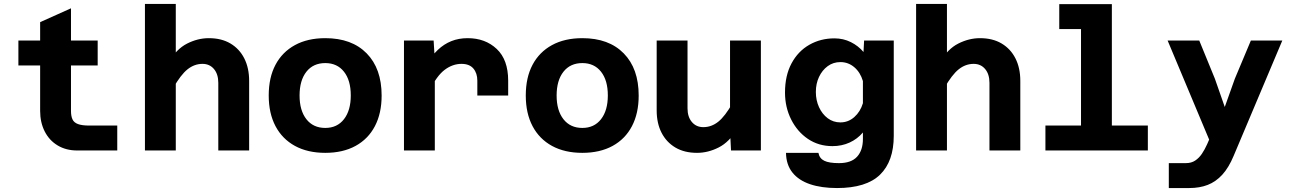

<svg xmlns="http://www.w3.org/2000/svg" viewBox="-20 -761 6540 971"><path d="M370 0Q314 0 271.5 -25.5Q229 -51 206 -96.5Q183 -142 183 -200V-649L339 -719V-200Q339 -174 346.5 -157.5Q354 -141 374.5 -133.5Q395 -126 432 -126H573V0ZM73 -430V-556H474V-430Z M1084 0V-342Q1084 -386 1062 -412Q1040 -438 1004 -438Q963 -438 928.5 -410.5Q894 -383 856 -316L834 -447Q872 -513 926 -540.5Q980 -568 1036 -568Q1100 -568 1145.5 -541Q1191 -514 1215.5 -465.5Q1240 -417 1240 -352V0ZM713 0V-741H869V0Z M1625 12Q1536 12 1471.8 -23Q1407.6 -58.1 1373.3 -123Q1339 -188 1339 -278Q1339 -369 1373.3 -433.5Q1407.5 -497.9 1471.7 -533Q1535.9 -568 1625.2 -568Q1759 -568 1834.5 -491Q1910 -414 1910 -277.8Q1910 -188 1876 -123Q1842 -58 1778 -23Q1714 12 1625 12ZM1625 -114Q1685 -114 1719.5 -158.1Q1754 -202.3 1754 -278.3Q1754 -355 1719.5 -398.5Q1685 -442 1625 -442Q1564.2 -442 1529.6 -398.3Q1495 -354.5 1495 -277.9Q1495 -202 1529.6 -158Q1564.2 -114 1625 -114Z M2394 -278V-353Q2394 -391 2374 -414.5Q2354 -438 2314 -438Q2269 -438 2229 -408Q2189 -378 2153 -304L2137 -435Q2163 -479 2194 -508.5Q2225 -538 2262.5 -553Q2300 -568 2345 -568Q2434 -568 2492 -513.5Q2550 -459 2550 -353V-278ZM2023 0V-556H2173L2179 -456V0Z M2925 12Q2836 12 2771.8 -23Q2707.6 -58.1 2673.3 -123Q2639 -188 2639 -278Q2639 -369 2673.3 -433.5Q2707.5 -497.9 2771.7 -533Q2835.9 -568 2925.2 -568Q3059 -568 3134.5 -491Q3210 -414 3210 -277.8Q3210 -188 3176 -123Q3142 -58 3078 -23Q3014 12 2925 12ZM2925 -114Q2985 -114 3019.5 -158.1Q3054 -202.3 3054 -278.3Q3054 -355 3019.5 -398.5Q2985 -442 2925 -442Q2864.2 -442 2829.6 -398.3Q2795 -354.5 2795 -277.9Q2795 -202 2829.6 -158Q2864.2 -114 2925 -114Z M3457 -556V-213Q3457 -170 3479 -144Q3501 -118 3537 -118Q3578 -118 3612.5 -145.5Q3647 -173 3685 -240L3707 -108Q3669 -43 3615 -15.5Q3561 12 3505 12Q3441 12 3395.5 -15Q3350 -42 3325.5 -90Q3301 -138 3301 -203V-556ZM3828 -556V0H3677L3672 -99V-556Z M4347 -498 4350 -556H4500V-74Q4500 55 4430.5 122.5Q4361 190 4213 190Q4134 190 4076.5 170.5Q4019 151 3987.5 111.5Q3956 72 3955 12H4119Q4124 40 4148.5 52Q4173 64 4223 64Q4285 64 4314.5 31.5Q4344 -1 4344 -58V-91Q4316 -58 4276.5 -40Q4237 -22 4190 -22Q4120 -22 4066 -58.5Q4012 -95 3981 -157Q3950 -219 3950 -293Q3950 -379 3983 -440.5Q4016 -502 4073 -534.5Q4130 -567 4200 -567Q4245 -567 4283 -548Q4321 -529 4347 -498ZM4230 -142Q4270 -142 4300.5 -169Q4331 -196 4344 -239V-351Q4331 -395 4300.5 -421Q4270 -447 4230 -447Q4194 -447 4166 -426.5Q4138 -406 4122 -372Q4106 -338 4106 -296Q4106 -254 4122 -219Q4138 -184 4166 -163Q4194 -142 4230 -142Z M4984 0V-342Q4984 -386 4962 -412Q4940 -438 4904 -438Q4863 -438 4828.5 -410.5Q4794 -383 4756 -316L4734 -447Q4772 -513 4826 -540.5Q4880 -568 4936 -568Q5000 -568 5045.5 -541Q5091 -514 5115.5 -465.5Q5140 -417 5140 -352V0ZM4613 0V-741H4769V0Z M5447 0V-740H5603V0ZM5267 0V-126H5785V0ZM5337 -614V-740H5525V-614Z M6124 -363 6174 -220 6225 -363 6306 -556H6465L6219 27Q6194 87 6161.5 122.5Q6129 158 6088 174Q6047 190 5994 190H5891V64H5977Q6005 64 6024.5 51Q6044 38 6058.5 16.5Q6073 -5 6085 -32L6095 -55L5885 -556H6045Z"/></svg>

Font: Azeret Mono Thin
Style: Regular
Weight: 100
Designer: Martin Vácha
Foundry: Displaay
Version: Version 1.002